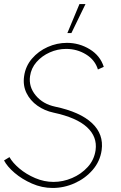

<svg xmlns="http://www.w3.org/2000/svg" viewBox="-43 -919 600 952"><path d="M218 13Q165 13 115.5 -8.8Q66 -30.5 29.2 -62Q-7.5 -93.5 -23 -123.5L4 -140Q19.5 -112 53.2 -83.5Q87 -55 131.5 -36Q176 -17 222.5 -17Q269 -17 314.2 -36.2Q359.5 -55.5 391.8 -90.8Q424 -126 431 -174.5Q440 -240.5 388.5 -288.2Q337 -336 222.5 -360.5Q178 -370 142.5 -395Q107 -420 88.5 -457.5Q70 -495 76.5 -541Q83.5 -591 115.5 -628.2Q147.5 -665.5 193.5 -686Q239.5 -706.5 289 -706.5Q350 -706.5 402 -674.8Q454 -643 471.5 -587.5L442.5 -574.5Q428 -622 383.5 -649.2Q339 -676.5 285 -676.5Q242.5 -676.5 203.8 -659.2Q165 -642 138.2 -611.5Q111.5 -581 106 -541.5Q98.5 -489 134 -446Q169.5 -403 231 -390Q354 -364 413 -308.8Q472 -253.5 461 -174.5Q453 -118.5 416.2 -76.2Q379.5 -34 327 -10.5Q274.5 13 218 13ZM291 -755 351 -899H381L311 -755Z"/></svg>

Font: Urbanist Thin
Style: Italic
Weight: 100
Italic angle: -8°
Designer: Corey Hu
Foundry: Corey Hu
Version: Version 1.321; ttfautohint (v1.8.4.7-5d5b)